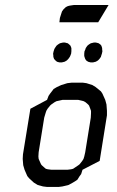

<svg xmlns="http://www.w3.org/2000/svg" viewBox="-20 -739 461 759"><path d="M69.8 -110.8 70.8 -128.9 100.1 -309.1 166 -344.2 171.9 -359.9 178.2 -369.1 188 -381.8 191.9 -387.2 205.1 -395 222.2 -402.8 246.1 -410.2 262.2 -412.1H308.1L321.8 -410.2L345.2 -402.8L357.9 -395L378.9 -377.9L384.8 -369.1L396 -344.2L400.9 -326.2L402.8 -300.8V-283.2L374 -103L306.2 -67.9L300.8 -50.8L294.9 -43L286.1 -28.8L280.8 -24.9L268.1 -17.1L251 -7.8L227.1 -2L211.9 0H166L149.9 -2L128.9 -7.8L113.8 -17.1L95.2 -34.2L87.9 -43L77.1 -67.9L71.8 -85.9ZM131.8 -120.1 132.8 -110.8 136.2 -103 142.1 -89.8 145 -85.9 154.8 -77.1 161.1 -71.8 168.9 -69.8 184.1 -67.9H246.1L261.2 -69.8L269 -71.8L276.9 -77.1L290 -85.9L294.9 -89.8L305.2 -103L310.1 -110.8L313 -120.1L316.9 -137.2L338.9 -273.9L339.8 -292V-300.8L336.9 -309.1L332 -321.8L328.1 -326.2L317.9 -335L311 -338.9L304.2 -340.8L289.1 -344.2H227.1L211.9 -340.8L203.1 -338.9L195.8 -335L183.1 -326.2L178.2 -321.8L168 -309.1L163.1 -300.8L160.2 -292L154.8 -273.9L132.8 -137.2ZM189.9 -526.9 191.9 -536.1 194.8 -544.9 196.8 -548.8 203.1 -558.1 209 -563 216.8 -567.9 220.2 -568.8 229 -570.8H236.8L244.1 -568.8L248 -567.9L253.9 -563L258.8 -558.1L262.2 -548.8V-544.9V-536.1L261.2 -526.9L257.8 -518.1L255.9 -514.2L250 -505.9L244.1 -500L235.8 -495.1L231.9 -494.1L224.1 -492.2H215.8L208 -494.1L205.1 -495.1L199.2 -500L193.8 -505.9L190.9 -514.2V-518.1ZM214.8 -650.9 216.8 -668 222.2 -685.1 225.1 -693.8 231 -702.1 240.2 -710.9 248 -714.8 255.9 -716.8 272 -719.2H409.2L368.2 -650.9ZM313 -518.1V-526.9L314 -536.1L317.9 -544.9L318.8 -548.8L325.2 -558.1L331.1 -563L338.9 -567.9L342.8 -568.8L351.1 -570.8H358.9L367.2 -568.8L370.1 -567.9L377 -563L380.9 -558.1L383.8 -548.8V-544.9L384.8 -536.1L382.8 -526.9L379.9 -518.1L378.9 -514.2L373 -505.9L367.2 -500L358.9 -495.1L355 -494.1L347.2 -492.2H338.9L331.1 -494.1L328.1 -495.1L320.8 -500L316.9 -505.9L314 -514.2Z"/></svg>

Font: Petahja
Style: Italic
Weight: 400
Designer: T. Christopher White
Version: Version 1.1